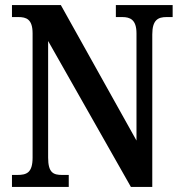

<svg xmlns="http://www.w3.org/2000/svg" viewBox="-20 -734 715 754"><path d="M27 0H250V-47H224C190 -47 169 -55 169 -115V-573L494 0H578V-599C578 -656 601 -667 634 -667H658V-714H435V-667H460C491 -667 516 -657 516 -603V-182L219 -714H27V-667H52C83 -667 108 -659 108 -603V-115C108 -55 84 -47 48 -47H27Z"/></svg>

Font: Noto Serif Tamil Condensed SemiBold
Style: Italic
Weight: 600
Width: 3
Italic angle: -12°
Designer: Indian Type Foundry, Tom Grace, and the Monotype Design Team
Foundry: Monotype Imaging Inc.
Version: Version 2.003